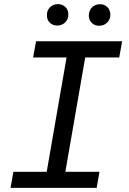

<svg xmlns="http://www.w3.org/2000/svg" viewBox="-20 -911 627 931"><path d="M154.8 -710.9H572.3L558.1 -632.3H393.1L296.9 -78.1H462.4L448.7 0H31.2L44.9 -78.1H206.5L302.7 -632.3H140.6ZM207.5 -837.9Q207.5 -860.4 221.9 -875.2Q236.3 -890.1 259.3 -891.1Q281.7 -891.6 296.9 -877.2Q312 -862.8 311.5 -839.8Q311 -817.4 296.4 -802.7Q281.7 -788.1 259.3 -787.1Q236.3 -786.6 221.7 -800.8Q207 -814.9 207.5 -837.9ZM410.6 -836.9Q411.1 -859.4 425.5 -874.5Q439.9 -889.6 462.9 -890.6Q485.8 -891.1 500.5 -876.7Q515.1 -862.3 515.1 -838.9Q514.6 -816.4 500 -801.8Q485.4 -787.1 462.4 -786.1Q439.9 -785.6 425.3 -799.8Q410.6 -814 410.6 -836.9Z"/></svg>

Font: TypoPRO Roboto Mono
Style: Italic
Weight: 400
Designer: Google
Version: Version 2.000986; 2015; ttfautohint (v1.3)